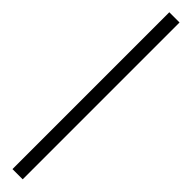

<svg xmlns="http://www.w3.org/2000/svg" viewBox="31 -995 438 438"><g transform="rotate(-45 250.0 -776.5)"><path d="M503 -760V-793H-3V-760Z"/></g></svg>

Font: Noto Sans Ethiopic ExtraLight
Style: Regular
Weight: 200
Designer: Monotype Design Team
Foundry: Monotype Imaging Inc.
Version: Version 2.102